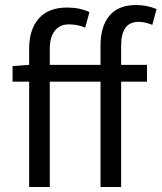

<svg xmlns="http://www.w3.org/2000/svg" viewBox="-20 -744 643 764"><path d="M30 -419V-481L96 -486V-550Q96 -627 134.5 -670.5Q173 -714 247 -714Q297 -714 336 -696L319 -634Q289 -647 254 -647Q218 -647 198 -621.5Q178 -596 178 -548V-486H380V-563Q380 -639 415.5 -681.5Q451 -724 522 -724Q564 -724 603 -708L586 -645Q558 -657 531 -657Q462 -657 462 -563V-486H565V-419H462V0H380V-419H178V0H96V-419Z"/></svg>

Font: RibengUni
Style: Regular
Weight: 400
Designer: (1) Dr. Andrew Glass (Senior Program Manager at Microsoft Corporation)
(2) Bivuti Chakma (Chakma Font Designer & Keyboar
Foundry: Bivuti Chakma
Version: Version 2.2022; Updated on: 03 June 2022; Friday